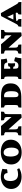

<svg xmlns="http://www.w3.org/2000/svg" viewBox="2077 -2624 556 4750"><g transform="rotate(-90 2355.0 -249.0)"><path d="M543 -354Q532 -348 503 -344.5Q474 -341 449 -341Q448 -384 425 -407.5Q402 -431 362 -431Q303 -431 277 -386.5Q251 -342 251 -270Q251 -183 291 -131.5Q331 -80 416 -80Q482 -80 540 -102Q559 -85 566 -49Q467 7 362 7Q270 7 200.5 -25.5Q131 -58 93 -116.5Q55 -175 55 -251Q55 -331 96.5 -389Q138 -447 207.5 -477Q277 -507 359 -507Q405 -507 456.5 -496.5Q508 -486 553 -468Q543 -421 543 -354Z M661 -252Q661 -373 745 -440Q829 -507 971 -507Q1110 -507 1192 -442.5Q1274 -378 1274 -261Q1274 -182 1236 -120.5Q1198 -59 1127 -25Q1056 9 961 9Q870 9 802 -23Q734 -55 697.5 -114Q661 -173 661 -252ZM1078 -244Q1078 -336 1045.5 -386.5Q1013 -437 957 -437Q857 -437 857 -270Q857 -178 886 -121Q915 -64 972 -64Q1023 -64 1050.5 -112Q1078 -160 1078 -244Z M1968 -502Q1968 -452 1962 -426Q1936 -421 1925 -414Q1914 -407 1910 -386.5Q1906 -366 1906 -320V-2Q1888 4 1868.5 5.5Q1849 7 1818 7L1529 -317V-178Q1529 -135 1534.5 -115Q1540 -95 1554 -87Q1568 -79 1600 -74Q1607 -48 1607 2Q1559 0 1497 0Q1421 0 1379 2Q1379 -49 1387 -74Q1418 -79 1432.5 -87Q1447 -95 1453.5 -115.5Q1460 -136 1460 -178V-394L1454 -401Q1442 -414 1429 -419Q1416 -424 1387 -426Q1379 -454 1379 -502Q1427 -500 1505 -500Q1587 -500 1612 -502L1836 -241V-320Q1836 -365 1830.5 -385Q1825 -405 1810 -413Q1795 -421 1759 -426Q1752 -446 1752 -502Q1802 -500 1873 -500Q1928 -500 1968 -502Z M2076 -74Q2101 -76 2112.5 -83Q2124 -90 2128.5 -108Q2133 -126 2133 -164V-333Q2133 -373 2128.5 -390.5Q2124 -408 2112.5 -415Q2101 -422 2074 -426Q2068 -456 2068 -502Q2156 -500 2261 -500Q2283 -500 2296 -501L2353 -502Q2450 -502 2518 -482.5Q2586 -463 2626.5 -410.5Q2667 -358 2667 -263Q2667 -154 2610.5 -95.5Q2554 -37 2482.5 -18.5Q2411 0 2348 0L2068 2Q2068 -45 2076 -74ZM2474 -248Q2474 -354 2442.5 -390.5Q2411 -427 2355 -427Q2338 -427 2326 -421V-171Q2326 -131 2332.5 -109.5Q2339 -88 2354 -79.5Q2369 -71 2396 -71Q2423 -71 2448.5 -105.5Q2474 -140 2474 -248Z M3316 -144Q3296 -92 3289 1L3052 0L2772 2Q2772 -45 2780 -74Q2805 -76 2816.5 -83Q2828 -90 2832.5 -108Q2837 -126 2837 -164V-333Q2837 -373 2832.5 -390.5Q2828 -408 2816.5 -415Q2805 -422 2778 -426Q2772 -456 2772 -502Q2890 -500 3029 -500Q3209 -500 3262 -502Q3263 -468 3268 -428Q3273 -388 3281 -363Q3258 -355 3237 -351Q3216 -347 3187 -347Q3178 -391 3153.5 -408.5Q3129 -426 3070 -426H3030V-273H3041Q3068 -273 3077.5 -283.5Q3087 -294 3087 -317Q3115 -329 3166 -329Q3162 -285 3162 -241Q3162 -190 3166 -154Q3115 -154 3089 -164Q3087 -187 3077 -194Q3067 -201 3041 -201H3030V-171Q3030 -113 3044 -92Q3058 -71 3096 -71H3113Q3150 -71 3175.5 -95Q3201 -119 3217 -174Q3248 -173 3275.5 -164Q3303 -155 3316 -144Z M3990 -502Q3990 -452 3984 -426Q3958 -421 3947 -414Q3936 -407 3932 -386.5Q3928 -366 3928 -320V-2Q3910 4 3890.5 5.5Q3871 7 3840 7L3551 -317V-178Q3551 -135 3556.5 -115Q3562 -95 3576 -87Q3590 -79 3622 -74Q3629 -48 3629 2Q3581 0 3519 0Q3443 0 3401 2Q3401 -49 3409 -74Q3440 -79 3454.5 -87Q3469 -95 3475.5 -115.5Q3482 -136 3482 -178V-394L3476 -401Q3464 -414 3451 -419Q3438 -424 3409 -426Q3401 -454 3401 -502Q3449 -500 3527 -500Q3609 -500 3634 -502L3858 -241V-320Q3858 -365 3852.5 -385Q3847 -405 3832 -413Q3817 -421 3781 -426Q3774 -446 3774 -502Q3824 -500 3895 -500Q3950 -500 3990 -502Z M4680 2Q4657 0 4587 0H4535H4476Q4393 0 4371 2Q4371 -41 4378 -74Q4418 -85 4418 -111Q4418 -117 4413 -129L4409 -137Q4298 -137 4214 -125Q4211 -106 4222 -92.5Q4233 -79 4254 -74Q4261 -39 4261 2Q4223 0 4155 0Q4088 0 4070 2Q4070 -42 4079 -75Q4100 -77 4113.5 -91Q4127 -105 4148 -146L4332 -499Q4349 -503 4367 -504Q4385 -505 4406 -505L4619 -127Q4638 -94 4648 -84.5Q4658 -75 4673 -74Q4680 -51 4680 2ZM4381 -196 4352 -258 4342 -281Q4328 -309 4313 -348Q4300 -308 4276 -259L4246 -196Z"/></g></svg>

Font: Vollkorn SC Black
Style: Regular
Weight: 900
Designer: Friedrich Althausen
Foundry: Friedrich Althausen
Version: Version 4.015